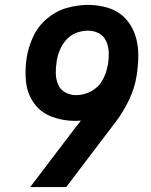

<svg xmlns="http://www.w3.org/2000/svg" viewBox="-20 -763 616 783"><path d="M250 0 385 -178Q418 -221 450.5 -264Q483 -307 506 -355Q529 -403 537 -453Q544 -496 544 -539Q544 -582 531 -621Q518 -660 490 -689Q462 -718 422 -730.5Q382 -743 340 -743Q296 -743 252 -730.5Q208 -718 171.5 -687Q135 -656 115.5 -614Q96 -572 89 -529Q81 -479 86 -430Q91 -381 118.5 -342.5Q146 -304 191.5 -287Q237 -270 286 -270Q298 -270 310 -271Q304 -264 298.5 -256.5Q293 -249 287 -242L103 0ZM291 -375Q267 -375 246.5 -386Q226 -397 217 -418.5Q208 -440 207.5 -463.5Q207 -487 211 -511V-514Q215 -537 224.5 -560Q234 -583 251.5 -602Q269 -621 292.5 -629.5Q316 -638 339 -638Q364 -638 384.5 -626.5Q405 -615 414 -593Q423 -571 423.5 -546.5Q424 -522 420 -498L419 -496Q414 -465 398 -436Q382 -407 352 -391Q322 -375 291 -375Z"/></svg>

Font: Iosevka Sparkle
Style: Bold Italic
Weight: 700
Italic angle: -9°
Designer: Belleve Invis
Foundry: Belleve Invis
Version: Version 4.5.0; ttfautohint (v1.8.3)